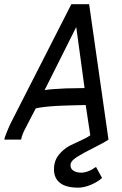

<svg xmlns="http://www.w3.org/2000/svg" viewBox="-36 -655 574 901"><path d="M360.8 -241.7 321.8 -528.3 173.3 -231.9Q195.8 -236.8 272.5 -240.2ZM473.1 0Q451.2 15.1 404.8 38.1Q358.4 61 328.4 79.6Q298.3 98.1 295.4 114.3Q294.9 116.7 294.9 121.6Q294.9 137.7 309.6 146.5Q324.2 155.3 346.7 155.3Q359.9 155.3 374.3 149.9Q388.7 144.5 394.8 140.9Q400.9 137.2 414.6 128.4L442.9 180.2Q422.4 198.7 390.6 212.2Q358.9 225.6 331.1 225.6Q273.4 225.6 245.4 203.1Q217.3 180.7 217.3 140.1Q217.3 126 219.7 114.3Q225.6 85 248.8 61.3Q272 37.6 296.9 25.9Q321.8 14.2 349.9 1Q377.9 -12.2 387.7 -20L366.2 -162.1Q361.3 -162.1 342 -161.6Q322.8 -161.1 314.7 -160.9Q306.6 -160.6 287.6 -160.2Q268.6 -159.7 258.1 -159.2Q247.6 -158.7 230.5 -158Q213.4 -157.2 201.9 -156Q190.4 -154.8 176.8 -153.6Q163.1 -152.3 152.1 -150.4Q141.1 -148.4 131.8 -146.5L86.4 -59.1Q67.4 -24.4 63 0H-16.1Q-14.2 -9.8 -3.9 -35.4Q6.3 -61 14.6 -77.6L298.8 -635.3H382.3Z"/></svg>

Font: Fantasque Sans Mono
Style: Italic
Weight: 400
Italic angle: -11°
Monospace: yes
Designer: Jany Belluz
Version: Version 1.8.0 ; ttfautohint (v1.8.2)